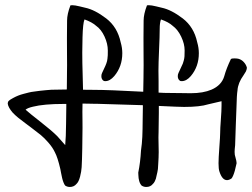

<svg xmlns="http://www.w3.org/2000/svg" viewBox="-20 -704 987 752"><path d="M555.7 -683.1Q558.1 -683.6 563 -683.6Q573.2 -683.6 591.8 -679Q610.4 -674.3 613.3 -673.8Q650.9 -666 695.8 -631.8Q739.7 -598.1 752.4 -538.6Q758.8 -516.6 758.8 -495.6Q758.8 -443.4 727.5 -406.2Q710.4 -386.2 691.9 -386.2Q688.5 -386.2 686.5 -386.7Q676.3 -392.1 676.3 -405.8Q676.3 -412.6 679.2 -418.5Q682.6 -426.3 688.7 -439Q694.8 -451.7 696 -454.8Q697.3 -458 699.7 -466.8Q702.1 -475.6 702.6 -483.6Q703.1 -491.7 703.1 -505.9V-506.8Q703.1 -532.2 689.7 -560.3Q676.3 -588.4 656.2 -603Q640.1 -617.7 610.4 -627.9Q605.5 -614.3 605.5 -590.8Q605.5 -563 603 -508.8Q600.6 -454.6 600.6 -427.2Q600.6 -399.4 601.1 -385.3V-341.3Q617.2 -339.8 652.3 -339.8Q665 -339.8 689.9 -339.4Q714.8 -338.9 727.1 -338.9Q775.9 -338.9 808.6 -353Q848.1 -370.1 858.4 -405.8Q866.7 -436 884.3 -472.7Q888.2 -475.6 898.7 -475.3Q909.2 -475.1 914.6 -473.6Q926.3 -470.2 934.8 -460.9Q943.4 -451.7 946.8 -439.9V-438Q946.8 -434.6 945.3 -430.2Q943.8 -425.8 942.9 -423.8Q941.9 -421.9 938 -416Q934.1 -410.2 934.1 -409.7Q912.1 -379.4 910.2 -350.1Q907.2 -332 906.2 -283.7Q905.8 -267.1 903.6 -215.1Q901.4 -163.1 900.9 -134.8Q898.9 -118.2 898.9 -108.9Q898.9 -96.7 901.9 -88.9Q906.7 -72.3 906.7 -64.9Q906.7 -62.5 899.9 -36.1Q894 -14.6 887.2 -5.4Q877.4 1.5 869.1 1.5Q850.1 1.5 839.4 -32.2Q835.9 -42 835.9 -64.5Q835.9 -84 839.1 -127Q842.3 -169.9 842.3 -182.6Q842.3 -199.7 845 -235.6Q847.7 -271.5 847.7 -290V-307.6Q797.4 -296.4 795.4 -295.4Q763.2 -285.2 701.2 -285.2Q681.6 -285.2 602.1 -289.1V-261.7Q602.1 -236.3 601.1 -186.5Q601.1 -183.1 600.8 -176Q600.6 -168.9 600.6 -165.5Q600.6 -156.2 601.1 -136.7Q601.6 -117.2 601.6 -107.9Q601.6 -104.5 601.3 -97.4Q601.1 -90.3 601.1 -86.9Q600.1 -79.1 599.6 -59.3Q599.1 -39.6 596.2 -28.8Q595.2 -25.9 593.5 -17.3Q591.8 -8.8 590.6 -4.4Q589.4 0 586.2 6.3Q583 12.7 578.6 16.6Q569.3 28.3 552.7 28.3Q543 28.3 534.7 22.9Q531.2 19 528.8 14.4Q526.4 9.8 524.9 3.7Q523.4 -2.4 522.9 -6.1Q522.5 -9.8 522 -17.8Q521.5 -25.9 521.5 -27.8Q529.8 -68.4 532.2 -114.3Q536.1 -140.1 537.4 -168.5Q538.6 -196.8 538.8 -233.9Q539.1 -271 539.6 -288.1V-292Q479 -294.4 361.3 -297.4H353Q344.7 -297.4 328.1 -297.9Q311.5 -298.3 303.2 -298.3Q302.7 -287.6 302.7 -266.1Q302.7 -255.9 303 -235.4Q303.2 -214.8 303.2 -204.1Q303.2 -176.3 302.2 -123.5Q301.3 -73.7 299.8 -49.3Q298.8 -32.2 293.5 -11.7Q288.1 8.8 279.3 16.6Q269.5 28.3 253.4 28.3Q243.7 28.3 235.4 22.9Q231.9 19 228.5 10Q225.1 1 223.4 -6.6Q221.7 -14.2 219.2 -26.6Q216.8 -39.1 216.3 -42Q205.6 -87.9 195.3 -106.9Q186.5 -126 169.9 -145Q153.3 -164.1 139.6 -175.3Q126 -186.5 103 -203.6Q95.7 -209.5 79.3 -221.4Q63 -233.4 51.3 -242.9Q39.6 -252.4 29.8 -262.7Q12.2 -283.2 10.3 -297.9Q10.3 -301.3 11.2 -304.2Q12.2 -307.1 15.1 -309.6Q18.1 -312 20 -313.5Q22 -314.9 26.1 -317.1Q30.3 -319.3 31.7 -320.3Q41.5 -325.7 51.3 -329.6Q61 -333.5 73.5 -336.7Q85.9 -339.8 93.3 -341.8Q100.6 -343.8 116.2 -345.7Q131.8 -347.7 136.5 -348.4Q141.1 -349.1 159.9 -350.8Q178.7 -352.5 181.2 -352.5Q221.2 -353.5 241.7 -353.5Q242.2 -368.7 242.2 -399.4Q242.2 -407.2 242.4 -423.3Q242.7 -439.5 242.7 -447.8Q242.7 -465.8 242.4 -501.5Q242.2 -537.1 242.2 -555.2Q242.2 -598.6 242.7 -620.6V-623Q242.7 -648.9 255.9 -683.1Q258.3 -683.6 263.2 -683.6Q273.4 -683.6 292 -679Q310.5 -674.3 313.5 -673.8Q351.1 -666 396 -631.8Q439.9 -598.1 452.6 -538.6Q459 -516.6 459 -495.6Q459 -443.4 427.7 -406.2Q410.6 -386.2 392.6 -386.2Q389.2 -386.2 387.2 -386.7Q377 -392.1 377 -405.8Q377 -412.6 379.9 -418.5Q382.3 -423.8 387 -433.8Q391.6 -443.8 392.8 -446.3Q394 -448.7 396.5 -455.6Q398.9 -462.4 399.4 -465.1Q399.9 -467.8 400.9 -474.6Q401.9 -481.4 402.1 -487.8Q402.3 -494.1 402.3 -504.9V-506.3Q402.3 -532.7 389.4 -560.8Q376.5 -588.9 356.4 -603Q339.8 -617.7 311 -627.9Q304.7 -613.8 303.2 -557.6Q302.2 -520.5 302.2 -498.5Q302.2 -457.5 303.7 -412.8Q305.2 -368.2 305.2 -352.5H306.6Q334 -352.5 347.2 -352.1Q404.8 -352.1 541 -344.7Q542 -380.9 542 -399.4Q542 -407.2 542.2 -423.3Q542.5 -439.5 542.5 -447.8Q542.5 -465.8 542.2 -501.5Q542 -537.1 542 -555.2Q542 -598.6 542.5 -620.6V-623Q542.5 -648.9 555.7 -683.1ZM239.7 -296.9H229Q151.9 -296.9 108.9 -286.1Q87.9 -281.2 80.1 -274.4Q95.2 -260.7 138.9 -226.6Q182.6 -192.4 204.1 -170.9Q215.8 -158.2 235.4 -135.7Q238.3 -165.5 238.8 -220.5Q239.3 -275.4 239.7 -288.1Z"/></svg>

Font: Avessa
Style: Medium
Weight: 500
Designer: Arman Khorramak
Foundry: Arman Khorramak
Version: Version 1.000; ttfautohint (v1.8.1)